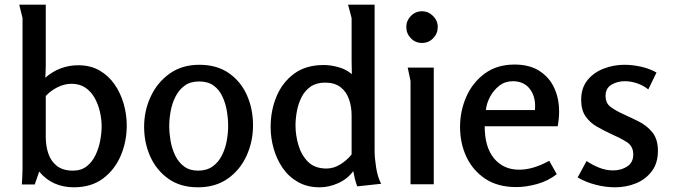

<svg xmlns="http://www.w3.org/2000/svg" viewBox="-20 -785 2868 818"><path d="M314 -507Q366 -507 404.5 -484.5Q443 -462 468.5 -425Q494 -388 507 -342.5Q520 -297 520 -251Q520 -182 494.5 -122Q469 -62 419 -24.5Q369 13 294 13Q250 13 212.5 -3.5Q175 -20 147 -54L128 1H73Q74 -16 75 -33Q76 -50 76 -67V-708L62 -765H175V-503Q175 -485 174 -473.5Q173 -462 173 -454Q234 -507 314 -507ZM285 -428Q254 -428 224.5 -413Q195 -398 175 -376V-202Q175 -163 186 -130.5Q197 -98 222.5 -78Q248 -58 291 -58Q326 -58 349.5 -76.5Q373 -95 387 -124.5Q401 -154 407 -186.5Q413 -219 413 -247Q413 -276 406 -307.5Q399 -339 384 -366.5Q369 -394 344.5 -411Q320 -428 285 -428Z M823 13Q749 13 698 -23Q647 -59 620.5 -117.5Q594 -176 594 -245Q594 -314 622.5 -374.5Q651 -435 703.5 -472Q756 -509 829 -509Q904 -509 955 -473.5Q1006 -438 1032 -379.5Q1058 -321 1058 -251Q1058 -182 1030.5 -121.5Q1003 -61 950.5 -24Q898 13 823 13ZM824 -58Q861 -58 886 -76Q911 -94 925.5 -123Q940 -152 946 -185Q952 -218 952 -248Q952 -279 946.5 -312Q941 -345 927.5 -374Q914 -403 890 -420.5Q866 -438 828 -438Q791 -438 766.5 -420Q742 -402 727.5 -373Q713 -344 707 -311Q701 -278 701 -248Q701 -219 706.5 -186Q712 -153 726 -123.5Q740 -94 764 -76Q788 -58 824 -58Z M1359 -508Q1390 -508 1423 -498.5Q1456 -489 1479 -469Q1479 -485 1478.5 -498Q1478 -511 1478 -526V-708L1463 -765H1576V-143Q1576 -112 1582.5 -71Q1589 -30 1604 -2L1502 9Q1496 -7 1492 -23Q1488 -39 1485 -56Q1461 -23 1421.5 -5Q1382 13 1342 13Q1289 13 1249.5 -9.5Q1210 -32 1184.5 -69Q1159 -106 1146 -151.5Q1133 -197 1133 -244Q1133 -314 1158 -374Q1183 -434 1233 -471Q1283 -508 1359 -508ZM1365 -433Q1328 -433 1303.5 -416Q1279 -399 1265 -371.5Q1251 -344 1245 -312Q1239 -280 1239 -250Q1239 -209 1251.5 -166.5Q1264 -124 1292.5 -95.5Q1321 -67 1371 -67Q1402 -67 1430.5 -85Q1459 -103 1478 -127V-293Q1478 -330 1467 -362Q1456 -394 1431 -413.5Q1406 -433 1365 -433Z M1845 -670Q1845 -642 1825.5 -622Q1806 -602 1778 -602Q1750 -602 1730.5 -622Q1711 -642 1711 -670Q1711 -697 1730.5 -717Q1750 -737 1778 -737Q1805 -737 1825 -717Q1845 -697 1845 -670ZM1828 -497V0H1729V-440L1717 -497Z M2172 -510Q2236 -510 2278 -483Q2320 -456 2341 -411Q2362 -366 2362 -310Q2362 -280 2356 -247H2045Q2045 -158 2085 -110Q2125 -62 2192 -62Q2251 -62 2320 -100L2352 -43Q2317 -15 2270 -1.5Q2223 12 2179 12Q2101 12 2048 -23Q1995 -58 1967.5 -116Q1940 -174 1940 -244Q1940 -312 1966.5 -372.5Q1993 -433 2045 -471.5Q2097 -510 2172 -510ZM2165 -439Q2132 -439 2107.5 -420Q2083 -401 2068 -373Q2053 -345 2050 -316H2259Q2264 -370 2238.5 -404.5Q2213 -439 2165 -439Z M2640 -509Q2674 -509 2710.5 -501Q2747 -493 2777 -476L2742 -404Q2721 -421 2694.5 -430Q2668 -439 2642 -439Q2610 -439 2585 -424Q2560 -409 2560 -377Q2560 -345 2582 -329Q2604 -313 2635 -299Q2668 -284 2702 -267Q2736 -250 2759.5 -221Q2783 -192 2783 -142Q2783 -90 2757 -55.5Q2731 -21 2689.5 -4Q2648 13 2600 13Q2560 13 2517.5 2Q2475 -9 2441 -29L2479 -99Q2504 -82 2533 -70.5Q2562 -59 2592 -59Q2627 -59 2652.5 -76Q2678 -93 2678 -127Q2678 -163 2648.5 -181Q2619 -199 2582 -215Q2552 -229 2523 -245.5Q2494 -262 2475 -289Q2456 -316 2456 -360Q2456 -410 2482.5 -443Q2509 -476 2551.5 -492.5Q2594 -509 2640 -509Z"/></svg>

Font: Rosario SemiBold
Style: Regular
Weight: 600
Designer: Hector Gatti
Foundry: Omnibus Type
Version: Version 1.101; ttfautohint (v1.8.1.43-b0c9)